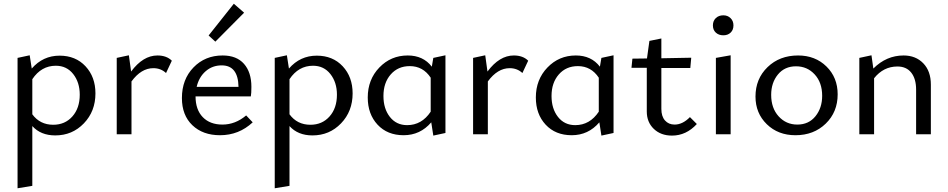

<svg xmlns="http://www.w3.org/2000/svg" viewBox="-20 -719 5078 1028"><path d="M299 -421Q385 -421 438 -364Q491 -307 491 -219Q491 -123 429 -58.5Q367 6 276 6Q198 6 153 -44V276L74 289V-409L139 -423L150 -352Q210 -421 299 -421ZM265 -51Q328 -51 367.5 -95.5Q407 -140 407 -212Q407 -278 372 -322.5Q337 -367 279 -367Q201 -367 153 -295V-107Q194 -51 265 -51Z M823 -422Q872 -422 900 -394L869 -328Q841 -354 801 -354Q736 -354 684 -283V0H605V-409L670 -423L682 -336Q746 -422 823 -422Z M1287 -651 1133 -496 1097 -529 1232 -699ZM1298 -101 1333 -64Q1259 5 1158 5Q1066 5 1010 -48.5Q954 -102 954 -194Q954 -294 1016 -358Q1078 -422 1172 -422Q1247 -422 1286.5 -377Q1326 -332 1326 -254Q1326 -219 1323 -203H1027Q1027 -132 1065.5 -92Q1104 -52 1171 -52Q1240 -52 1298 -101ZM1167 -369Q1117 -369 1081 -337.5Q1045 -306 1033 -254H1257Q1255 -369 1167 -369Z M1676 -421Q1762 -421 1815 -364Q1868 -307 1868 -219Q1868 -123 1806 -58.5Q1744 6 1653 6Q1575 6 1530 -44V276L1451 289V-409L1516 -423L1527 -352Q1587 -421 1676 -421ZM1642 -51Q1705 -51 1744.5 -95.5Q1784 -140 1784 -212Q1784 -278 1749 -322.5Q1714 -367 1656 -367Q1578 -367 1530 -295V-107Q1571 -51 1642 -51Z M2300 -409 2365 -423V-7L2300 7L2289 -64Q2230 5 2141 5Q2054 5 2001.5 -51.5Q1949 -108 1949 -197Q1949 -293 2011 -357.5Q2073 -422 2163 -422Q2246 -422 2292 -362ZM2160 -49Q2238 -49 2286 -121V-303Q2245 -365 2174 -365Q2111 -365 2072 -320.5Q2033 -276 2033 -205Q2033 -137 2067.5 -93Q2102 -49 2160 -49Z M2731 -422Q2780 -422 2808 -394L2777 -328Q2749 -354 2709 -354Q2644 -354 2592 -283V0H2513V-409L2578 -423L2590 -336Q2654 -422 2731 -422Z M3200 -409 3265 -423V-7L3200 7L3189 -64Q3130 5 3041 5Q2954 5 2901.5 -51.5Q2849 -108 2849 -197Q2849 -293 2911 -357.5Q2973 -422 3063 -422Q3146 -422 3192 -362ZM3060 -49Q3138 -49 3186 -121V-303Q3145 -365 3074 -365Q3011 -365 2972 -320.5Q2933 -276 2933 -205Q2933 -137 2967.5 -93Q3002 -49 3060 -49Z M3674 -92 3711 -55Q3654 7 3578 7Q3518 7 3480.5 -29Q3443 -65 3443 -122V-356H3361L3366 -405L3444 -406L3457 -500L3521 -513V-407L3681 -410L3676 -355H3521V-136Q3521 -96 3540.5 -74Q3560 -52 3592 -52Q3635 -52 3674 -92Z M3853 -530Q3828 -530 3812.5 -544.5Q3797 -559 3797 -583Q3797 -607 3812.5 -622Q3828 -637 3853 -637Q3876 -637 3891.5 -622Q3907 -607 3907 -583Q3907 -559 3892 -544.5Q3877 -530 3853 -530ZM3813 0V-409L3892 -423V0Z M4239 5Q4146 5 4085.5 -54Q4025 -113 4025 -202Q4025 -297 4089.5 -359.5Q4154 -422 4253 -422Q4345 -422 4405 -363Q4465 -304 4465 -214Q4465 -119 4401 -57Q4337 5 4239 5ZM4249 -52Q4310 -52 4346 -96.5Q4382 -141 4382 -206Q4382 -277 4342 -320.5Q4302 -364 4242 -364Q4181 -364 4145 -320Q4109 -276 4109 -211Q4109 -140 4149 -96Q4189 -52 4249 -52Z M4818 -422Q4883 -422 4923.5 -380Q4964 -338 4964 -266V0H4885V-239Q4885 -297 4859 -330Q4833 -363 4785 -363Q4710 -363 4660 -300V0H4581V-409L4646 -423L4656 -352Q4726 -422 4818 -422Z"/></svg>

Font: EauTestInfant Medium
Style: Regular
Weight: 500
Designer: Christian Thalmann (Catharsis Fonts)
Version: Version 0.001;PS 000.001;hotconv 1.0.88;makeotf.lib2.5.64775